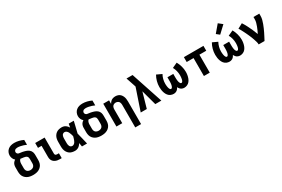

<svg xmlns="http://www.w3.org/2000/svg" viewBox="122 -2217 5660 3860"><g transform="rotate(-30 2952.0 -287.5)"><path d="M288 8Q324 8 359.5 1.5Q395 -5 426.5 -22.5Q458 -40 481 -68Q504 -96 513.5 -131Q523 -166 523 -202V-307Q523 -327 521.5 -346Q520 -365 514 -384Q508 -403 497 -419Q486 -435 471 -447.5Q456 -460 439 -468.5Q422 -477 403.5 -483.5Q385 -490 366 -494.5Q347 -499 328 -503Q309 -507 290 -508.5Q271 -510 251.5 -514Q232 -518 219 -533.5Q206 -549 206 -569Q206 -587 217.5 -603Q229 -619 247 -624.5Q265 -630 284 -630Q318 -630 351.5 -623Q385 -616 418 -606Q451 -596 481 -581V-694Q433 -717 380.5 -730Q328 -743 274 -743Q236 -743 199 -733.5Q162 -724 132 -700Q102 -676 86 -640.5Q70 -605 70 -567Q70 -532 84.5 -498.5Q99 -465 126 -443Q103 -429 85.5 -408Q68 -387 60.5 -360.5Q53 -334 53 -307V-202Q53 -166 62.5 -131Q72 -96 95 -68Q118 -40 149.5 -22.5Q181 -5 216.5 1.5Q252 8 288 8ZM288 -105Q262 -105 237 -116Q212 -127 200 -151Q188 -175 188 -202V-307Q188 -334 196 -360.5Q204 -387 224 -404Q242 -401 260 -399Q278 -397 295.5 -394.5Q313 -392 330.5 -387Q348 -382 362.5 -371Q377 -360 382.5 -342.5Q388 -325 388 -307V-202Q388 -175 376 -151Q364 -127 339 -116Q314 -105 288 -105Z M911 0H951V-113H911Q898 -113 886 -117Q874 -121 867 -132Q860 -143 860 -156V-530H641V-417H724V-156Q724 -128 732 -101.5Q740 -75 759 -54Q778 -33 803 -21Q828 -9 855.5 -4.5Q883 0 911 0Z M1260 8Q1290 8 1319 -4Q1348 -16 1369 -38Q1390 -60 1406 -87Q1413 -43 1421 0H1539Q1523 -67 1507.5 -134Q1492 -201 1474 -268Q1491 -333 1506 -399Q1521 -465 1537 -530H1419Q1412 -489 1405 -447Q1389 -473 1367.5 -494.5Q1346 -516 1318 -527Q1290 -538 1260 -538Q1226 -538 1192 -530Q1158 -522 1130.5 -501.5Q1103 -481 1085 -451.5Q1067 -422 1060 -388Q1053 -354 1053 -320V-210Q1053 -176 1060 -142.5Q1067 -109 1085 -79Q1103 -49 1130.5 -28.5Q1158 -8 1192 0Q1226 8 1260 8ZM1260 -105Q1242 -105 1226 -114.5Q1210 -124 1202 -140.5Q1194 -157 1191 -174.5Q1188 -192 1188 -210V-320Q1188 -338 1191 -355.5Q1194 -373 1202 -389.5Q1210 -406 1226 -415.5Q1242 -425 1260 -425Q1286 -425 1306.5 -407Q1327 -389 1338 -365.5Q1349 -342 1357 -317.5Q1365 -293 1371 -268Q1366 -247 1360 -227Q1354 -207 1346.5 -187Q1339 -167 1328 -149Q1317 -131 1299 -118Q1281 -105 1260 -105Z M1872 8Q1908 8 1943.5 1.5Q1979 -5 2010.5 -22.5Q2042 -40 2065 -68Q2088 -96 2097.5 -131Q2107 -166 2107 -202V-307Q2107 -327 2105.5 -346Q2104 -365 2098 -384Q2092 -403 2081 -419Q2070 -435 2055 -447.5Q2040 -460 2023 -468.5Q2006 -477 1987.5 -483.5Q1969 -490 1950 -494.5Q1931 -499 1912 -503Q1893 -507 1874 -508.5Q1855 -510 1835.5 -514Q1816 -518 1803 -533.5Q1790 -549 1790 -569Q1790 -587 1801.5 -603Q1813 -619 1831 -624.5Q1849 -630 1868 -630Q1902 -630 1935.5 -623Q1969 -616 2002 -606Q2035 -596 2065 -581V-694Q2017 -717 1964.5 -730Q1912 -743 1858 -743Q1820 -743 1783 -733.5Q1746 -724 1716 -700Q1686 -676 1670 -640.5Q1654 -605 1654 -567Q1654 -532 1668.5 -498.5Q1683 -465 1710 -443Q1687 -429 1669.5 -408Q1652 -387 1644.5 -360.5Q1637 -334 1637 -307V-202Q1637 -166 1646.5 -131Q1656 -96 1679 -68Q1702 -40 1733.5 -22.5Q1765 -5 1800.5 1.5Q1836 8 1872 8ZM1872 -105Q1846 -105 1821 -116Q1796 -127 1784 -151Q1772 -175 1772 -202V-307Q1772 -334 1780 -360.5Q1788 -387 1808 -404Q1826 -401 1844 -399Q1862 -397 1879.5 -394.5Q1897 -392 1914.5 -387Q1932 -382 1946.5 -371Q1961 -360 1966.5 -342.5Q1972 -325 1972 -307V-202Q1972 -175 1960 -151Q1948 -127 1923 -116Q1898 -105 1872 -105Z M2540 205H2675V-320Q2675 -352 2670.5 -383Q2666 -414 2653 -443Q2640 -472 2618 -495Q2596 -518 2565.5 -528Q2535 -538 2504 -538Q2473 -538 2443.5 -528.5Q2414 -519 2392 -496.5Q2370 -474 2356 -447V-530H2221V0H2356V-320Q2356 -347 2365 -372.5Q2374 -398 2398 -411.5Q2422 -425 2448 -425Q2475 -425 2498.5 -411.5Q2522 -398 2531 -372.5Q2540 -347 2540 -320Z M2785 0H2926L3027 -353L3123 0H3264L3067 -593L3020 -735H2879Q2894 -691 2909 -646.5Q2924 -602 2939 -557L2956 -505Z M3795 8Q3831 8 3864.5 -7Q3898 -22 3920.5 -50.5Q3943 -79 3955.5 -113Q3968 -147 3974 -182.5Q3980 -218 3980 -254Q3980 -320 3962 -385Q3944 -450 3912 -507L3793 -452Q3819 -407 3831.5 -356Q3844 -305 3844 -254Q3844 -240 3843 -226Q3842 -212 3840.5 -198Q3839 -184 3836 -170Q3833 -156 3829 -142.5Q3825 -129 3815.5 -117Q3806 -105 3792 -105Q3777 -105 3767.5 -118.5Q3758 -132 3753.5 -146.5Q3749 -161 3746.5 -175.5Q3744 -190 3742.5 -205Q3741 -220 3740.5 -235Q3740 -250 3740 -265V-345H3604V-265Q3604 -250 3603.5 -235Q3603 -220 3601.5 -205Q3600 -190 3597.5 -175.5Q3595 -161 3590.5 -146.5Q3586 -132 3576.5 -118.5Q3567 -105 3552 -105Q3538 -105 3529 -117Q3520 -129 3515.5 -142.5Q3511 -156 3508 -170Q3505 -184 3503.5 -198Q3502 -212 3501 -226Q3500 -240 3500 -254Q3500 -305 3513 -356Q3526 -407 3551 -452L3433 -507Q3400 -450 3382.5 -385Q3365 -320 3365 -254Q3365 -218 3370.5 -182.5Q3376 -147 3388.5 -113Q3401 -79 3423.5 -50.5Q3446 -22 3479.5 -7Q3513 8 3549 8Q3576 8 3601 -2Q3626 -12 3643.5 -32Q3661 -52 3672 -76Q3684 -52 3701.5 -32Q3719 -12 3744 -2Q3769 8 3795 8Z M4252 0H4388V-417H4547V-530H4093V-417H4252Z M5091 8Q5127 8 5160.5 -7Q5194 -22 5216.5 -50.5Q5239 -79 5251.5 -113Q5264 -147 5270 -182.5Q5276 -218 5276 -254Q5276 -320 5258 -385Q5240 -450 5208 -507L5089 -452Q5115 -407 5127.5 -356Q5140 -305 5140 -254Q5140 -240 5139 -226Q5138 -212 5136.5 -198Q5135 -184 5132 -170Q5129 -156 5125 -142.5Q5121 -129 5111.5 -117Q5102 -105 5088 -105Q5073 -105 5063.5 -118.5Q5054 -132 5049.5 -146.5Q5045 -161 5042.5 -175.5Q5040 -190 5038.5 -205Q5037 -220 5036.5 -235Q5036 -250 5036 -265V-345H4900V-265Q4900 -250 4899.5 -235Q4899 -220 4897.5 -205Q4896 -190 4893.5 -175.5Q4891 -161 4886.5 -146.5Q4882 -132 4872.5 -118.5Q4863 -105 4848 -105Q4834 -105 4825 -117Q4816 -129 4811.5 -142.5Q4807 -156 4804 -170Q4801 -184 4799.5 -198Q4798 -212 4797 -226Q4796 -240 4796 -254Q4796 -305 4809 -356Q4822 -407 4847 -452L4729 -507Q4696 -450 4678.5 -385Q4661 -320 4661 -254Q4661 -218 4666.5 -182.5Q4672 -147 4684.5 -113Q4697 -79 4719.5 -50.5Q4742 -22 4775.5 -7Q4809 8 4845 8Q4872 8 4897 -2Q4922 -12 4939.5 -32Q4957 -52 4968 -76Q4980 -52 4997.5 -32Q5015 -12 5040 -2Q5065 8 5091 8ZM4951 -556 5113 -708 5023 -780 4881 -612Z M5523 0H5659Q5679 -38 5699 -76Q5719 -114 5738 -152.5Q5757 -191 5774 -230.5Q5791 -270 5806 -310Q5821 -350 5832 -392Q5843 -434 5843 -477V-530H5708V-477Q5708 -439 5697.5 -402Q5687 -365 5674 -329.5Q5661 -294 5645 -259Q5629 -224 5612 -190Q5590 -251 5563.5 -310Q5537 -369 5507.5 -426.5Q5478 -484 5443 -538L5329 -477Q5346 -450 5361.5 -421.5Q5377 -393 5391.5 -364Q5406 -335 5420 -306Q5434 -277 5447 -247Q5460 -217 5472 -187Q5484 -157 5494 -126Q5504 -95 5513.5 -64Q5523 -33 5523 0Z"/></g></svg>

Font: Iosevka Sparkle Extrabold
Style: Regular
Weight: 800
Designer: Belleve Invis
Foundry: Belleve Invis
Version: Version 4.5.0; ttfautohint (v1.8.3)